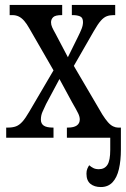

<svg xmlns="http://www.w3.org/2000/svg" viewBox="-20 -556 510 775"><path d="M387 199Q361 199 345 186Q329 173 329 145Q329 133 332.5 125Q336 117 340 111Q348 118 357 122.5Q366 127 379 127Q402 127 413.5 109.5Q425 92 425 49V-41H468V48Q468 92 460 126.5Q452 161 434 180Q416 199 387 199ZM5 0V-41H12Q31 -41 44.5 -46Q58 -51 70.5 -65Q83 -79 98 -105L196 -272L98 -442Q88 -460 77.5 -472Q67 -484 55.5 -489.5Q44 -495 30 -495H19V-536H231V-495H229Q203 -495 194.5 -486.5Q186 -478 186 -466Q186 -456 190.5 -446Q195 -436 204 -420L254 -325L295 -408Q304 -426 309.5 -440Q315 -454 315 -467Q315 -485 303 -490Q291 -495 274 -495H270V-536H445V-495H438Q423 -495 411 -490.5Q399 -486 387 -472.5Q375 -459 359 -431L278 -290L393 -94Q405 -75 415.5 -63Q426 -51 436.5 -46Q447 -41 456 -41H466V0H250V-41H254Q278 -41 290 -49.5Q302 -58 302 -74Q302 -85 295.5 -98.5Q289 -112 271 -143L220 -237L166 -136Q158 -119 151.5 -104.5Q145 -90 145 -73Q145 -57 156.5 -49Q168 -41 194 -41H196V0Z"/></svg>

Font: Noto Serif ExtraCondensed
Style: Regular
Weight: 400
Width: 2
Designer: Monotype Design Team
Foundry: Monotype Imaging Inc.
Version: Version 2.013